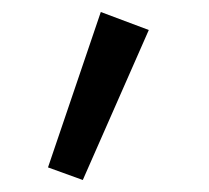

<svg xmlns="http://www.w3.org/2000/svg" viewBox="-20 -130 348 320"><path d="M228 -80 118 170 60 149 148 -110Z"/></svg>

Font: Jost
Style: Regular
Weight: 400
Version: Version 3.710